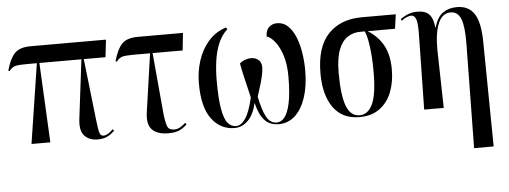

<svg xmlns="http://www.w3.org/2000/svg" viewBox="-51 -684 2798 1056"><g transform="rotate(-5 1348.5 -155.5)"><path d="M104 0 172 -440H112Q69 -440 51.5 -435Q34 -430 19 -410L12 -413Q30 -478 57.5 -507Q85 -536 146 -536H562L551 -440H431L470 -97Q476 -45 481.5 -28Q487 -11 504 -11Q512 -11 525 -17.5Q538 -24 556 -42L563 -33Q537 -9 516.5 -1Q496 7 469 7Q422 7 395.5 -22.5Q369 -52 379 -122L418 -440H186L208 0Z M859 7Q799 7 770 -22.5Q741 -52 751 -119L797 -440H704Q661 -440 643.5 -435Q626 -430 611 -410L604 -413Q622 -478 649.5 -507Q677 -536 738 -536H987L977 -440H811L842 -97Q848 -49 856.5 -30Q865 -11 894 -11Q912 -11 928 -21Q944 -31 956 -42L963 -33Q937 -9 915 -1Q893 7 859 7Z M1225 10Q1148 10 1099 -54.5Q1050 -119 1050 -252Q1050 -316 1069 -376Q1088 -436 1127 -481Q1166 -526 1225 -545L1232 -535Q1199 -505 1181 -461Q1163 -417 1156 -365Q1149 -313 1149 -259Q1149 -155 1159.5 -99Q1170 -43 1189 -21.5Q1208 0 1234 0Q1262 0 1286 -35.5Q1310 -71 1328 -150Q1314 -210 1302.5 -257Q1291 -304 1285 -341Q1297 -353 1315 -359Q1333 -365 1347 -365Q1376 -365 1392.5 -347Q1409 -329 1404 -294Q1401 -265 1389.5 -226Q1378 -187 1366 -150Q1381 -76 1401.5 -38Q1422 0 1459 0Q1483 0 1502 -23.5Q1521 -47 1532.5 -101.5Q1544 -156 1544 -248Q1544 -313 1528.5 -362Q1513 -411 1489.5 -440.5Q1466 -470 1444 -476Q1444 -510 1462 -527Q1480 -544 1507 -544Q1542 -544 1567 -520Q1592 -496 1608 -456.5Q1624 -417 1631.5 -368.5Q1639 -320 1639 -272Q1639 -187 1618 -123.5Q1597 -60 1559 -25Q1521 10 1469 10Q1419 10 1390 -22Q1361 -54 1346 -118Q1331 -53 1298.5 -21.5Q1266 10 1225 10Z M1914 10Q1820 10 1770.5 -59Q1721 -128 1721 -247Q1721 -394 1789 -465Q1857 -536 1974 -536H2162L2151 -457H2000Q2057 -421 2085.5 -368Q2114 -315 2114 -236Q2114 -167 2092.5 -111.5Q2071 -56 2026.5 -23Q1982 10 1914 10ZM1916 0Q1963 0 1988 -54.5Q2013 -109 2013 -232Q2013 -311 2004.5 -372Q1996 -433 1984 -457H1957Q1920 -457 1889 -437Q1858 -417 1839.5 -370Q1821 -323 1821 -242Q1821 -118 1843.5 -59Q1866 0 1916 0Z M2527 235 2535 -344Q2536 -436 2519.5 -478Q2503 -520 2463 -520Q2417 -520 2394.5 -467.5Q2372 -415 2373 -319L2380 0H2272L2279 -400Q2281 -471 2273 -496Q2265 -521 2245 -521Q2236 -521 2221.5 -515.5Q2207 -510 2192 -498L2187 -507Q2209 -523 2231.5 -531.5Q2254 -540 2280 -540Q2327 -540 2347.5 -516.5Q2368 -493 2372 -446H2375Q2391 -502 2423 -524Q2455 -546 2500 -546Q2564 -546 2595 -499.5Q2626 -453 2628 -350L2635 235Z"/></g></svg>

Font: Noto Serif Display ExtraCondensed Medium
Style: Regular
Weight: 500
Width: 2
Designer: Monotype Design Team
Foundry: Monotype Imaging Inc.
Version: Version 2.009